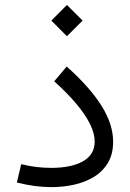

<svg xmlns="http://www.w3.org/2000/svg" viewBox="-20 -764 535 788"><path d="M444.3 -182.6Q444.3 -253.9 396.4 -330.3Q348.4 -406.6 253.8 -491L202.5 -430.3Q255.8 -382.5 293 -338.2Q330.3 -294 349.4 -255.1Q368.6 -216.1 368.6 -183.3Q368.6 -129.4 320.9 -102.2Q273.2 -75 189.5 -75Q161.1 -75 131 -78.5Q101 -81.9 67 -90.1L49.2 -15Q86.5 -5.5 121.8 -0.7Q157.2 4 190.6 4Q240.5 4 286.1 -6.5Q331.7 -16.9 367.4 -39.2Q403 -61.5 423.7 -97Q444.3 -132.4 444.3 -182.6ZM190.7 -679.5 254.7 -615.3 319 -679.5 254.7 -743.7Z"/></svg>

Font: Estedad VF
Style: Regular
Weight: 100
Designer: Amin Abedi
Version: Version 7.3